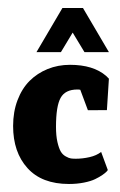

<svg xmlns="http://www.w3.org/2000/svg" viewBox="-20 -452 299 479"><path d="M132 -322 161.3 -370.7 190.7 -322H251.7L187 -432H135.7L71 -322ZM249 -27.7 232.3 -73Q221 -64 203.5 -60Q186 -56 169.3 -56Q162 -56 157 -56.7Q152 -57.3 144.2 -61.7Q136.3 -66 131.7 -73.8Q127 -81.7 123.3 -97.5Q119.7 -113.3 119.7 -135.7Q119.7 -187 131.2 -207.8Q142.7 -228.7 173 -228.7Q177.7 -228.7 180.3 -228L199.3 -177L246.7 -177.3L251.7 -255.7Q251.7 -255.7 244.7 -262.7Q212.7 -290.3 154.7 -290.3Q124.7 -290.3 98.8 -279.8Q73 -269.3 53.8 -250.2Q34.7 -231 23.7 -202Q12.7 -173 12.7 -137.7Q12.7 -72.3 48.5 -32.7Q84.3 7 152 7Q172 7 189.5 3.5Q207 0 217.5 -5.2Q228 -10.3 235.5 -15.5Q243 -20.7 246 -24Z"/></svg>

Font: Jomhuria
Style: Regular
Weight: 400
Designer: Arabic design by Kourosh Beigpour, Latin design by Eben Sorkin, engineering by Lasse Fister and Khaled Hosney
Version: Version 1.0010